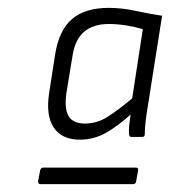

<svg xmlns="http://www.w3.org/2000/svg" viewBox="-20 -687 432 488"><path d="M183 -332Q137 -332 116.5 -363Q96 -394 105 -451L120 -548Q130 -611 163.5 -639Q197 -667 256 -667Q290 -667 324 -659.5Q358 -652 392 -647L356 -419Q352 -395 350 -377.5Q348 -360 348 -346Q348 -339 342 -339H314Q309 -339 308 -345Q307 -356 308.5 -370Q310 -384 312 -396Q279 -366 248.5 -349Q218 -332 183 -332ZM83 -219Q76 -219 77 -227L82 -254Q84 -261 90 -261H326Q332 -261 331 -254L326 -226Q325 -219 318 -219ZM196 -373Q226 -373 252.5 -389.5Q279 -406 316 -437L343 -613Q322 -619 300 -622.5Q278 -626 256 -626Q217 -626 193.5 -606Q170 -586 164 -543L149 -452Q143 -412 154 -392.5Q165 -373 196 -373Z"/></svg>

Font: Sofia Sans Light
Style: Italic
Weight: 300
Italic angle: -9°
Version: Version 4.100-B